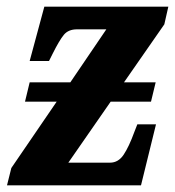

<svg xmlns="http://www.w3.org/2000/svg" viewBox="-20 -556 525 576"><path d="M473 -483 352 -309H447L433 -251H312L185 -68H310Q335 -68 351 -92Q367 -116 383 -160L392 -183H448L403 0H1L14 -52L150 -251H55L69 -309H191L299 -468H211Q185 -468 171.5 -451.5Q158 -435 138 -395L129 -377L127 -373H69L113 -536H485Z"/></svg>

Font: Noto Serif CondExtraBold
Style: Italic
Weight: 800
Width: 3
Italic angle: -12°
Designer: Monotype Design Team
Foundry: Monotype Imaging Inc.
Version: Version 1.001